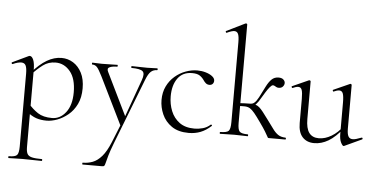

<svg xmlns="http://www.w3.org/2000/svg" viewBox="-62 -845 2423 1240"><g transform="rotate(5 1149.5 -225.0)"><path d="M33 275Q30 275 30 269Q30 263 33 263Q74 263 86 250Q98 237 98 194V-278Q98 -314 90 -330.5Q82 -347 61 -347Q51 -347 37 -343.5Q23 -340 6 -332Q2 -331 -0.5 -336Q-3 -341 1 -343L104 -392Q108 -394 112 -394Q126 -394 135.5 -371.5Q145 -349 145 -305V194Q145 222 152.5 237Q160 252 182.5 257.5Q205 263 248 263Q250 263 250 269Q250 275 248 275Q222 275 190 274Q158 273 123 273Q98 273 74 274Q50 275 33 275ZM256 13Q218 13 188.5 3Q159 -7 124 -35L133 -88Q162 -53 197 -30Q232 -7 289 -7Q342 -7 378.5 -54Q415 -101 415 -184Q415 -273 376.5 -319.5Q338 -366 282 -366Q236 -366 201 -340Q166 -314 133 -278L125 -285Q176 -344 223 -371.5Q270 -399 318 -399Q359 -399 393.5 -377.5Q428 -356 449 -315Q470 -274 470 -215Q470 -155 449 -112Q428 -69 394.5 -41.5Q361 -14 324.5 -0.5Q288 13 256 13Z M688 115 738 -9 739 13 584 -303Q562 -347 549.5 -360.5Q537 -374 518 -374Q516 -374 516 -380Q516 -386 518 -386Q533 -386 549 -385Q565 -384 580 -384Q612 -384 636.5 -385Q661 -386 681 -386Q683 -386 683 -380Q683 -374 681 -374Q650 -374 631.5 -366Q613 -358 625 -335L765 -48L743 -15L846 -301Q862 -345 845.5 -359.5Q829 -374 773 -374Q771 -374 771 -380Q771 -386 773 -386Q797 -386 818.5 -385Q840 -384 874 -384Q895 -384 908 -385Q921 -386 939 -386Q942 -386 942 -380Q942 -374 939 -374Q916 -374 899.5 -360Q883 -346 867 -305L702 120Q682 172 673 203.5Q664 235 660.5 250Q657 265 653.5 270Q650 275 639 275H512Q510 275 510 269Q510 263 512 263Q546 263 576.5 251.5Q607 240 635 208Q663 176 688 115Z M1177 12Q1109 12 1066.5 -17.5Q1024 -47 1004 -92.5Q984 -138 984 -185Q984 -235 1003 -274Q1022 -313 1053.5 -340Q1085 -367 1123 -381Q1161 -395 1198 -395Q1226 -395 1252 -387.5Q1278 -380 1295 -367Q1312 -354 1312 -338Q1312 -326 1304.5 -317.5Q1297 -309 1283 -309Q1269 -309 1259 -318Q1249 -327 1243 -337Q1231 -354 1214.5 -364.5Q1198 -375 1166 -375Q1105 -375 1073 -330.5Q1041 -286 1041 -214Q1041 -163 1059 -118.5Q1077 -74 1114.5 -46.5Q1152 -19 1212 -19Q1238 -19 1265.5 -26.5Q1293 -34 1315 -54Q1318 -56 1321.5 -52Q1325 -48 1322 -46Q1288 -15 1253 -1.5Q1218 12 1177 12Z M1380 0Q1377 0 1377 -6Q1377 -12 1380 -12Q1423 -12 1434.5 -25Q1446 -38 1446 -81V-600Q1446 -636 1439 -652.5Q1432 -669 1414 -669Q1398 -669 1366 -654Q1362 -652 1359.5 -658Q1357 -664 1361 -665L1481 -724Q1484 -725 1486 -725Q1488 -725 1490.5 -723Q1493 -721 1493 -718V-81Q1493 -38 1505 -25Q1517 -12 1559 -12Q1561 -12 1561 -6Q1561 0 1559 0Q1540 0 1517.5 -1Q1495 -2 1471 -2Q1446 -2 1422.5 -1Q1399 0 1380 0ZM1696 0Q1691 0 1689.5 -2Q1688 -4 1683.5 -12.5Q1679 -21 1667 -41Q1655 -61 1630 -96Q1604 -133 1587.5 -153Q1571 -173 1557 -181.5Q1543 -190 1523 -190.5Q1503 -191 1469 -189L1467 -207Q1497 -209 1518.5 -210Q1540 -211 1559 -211Q1579 -211 1592 -207Q1605 -203 1616.5 -193Q1628 -183 1642.5 -164.5Q1657 -146 1679 -116Q1703 -84 1719.5 -61Q1736 -38 1754.5 -25.5Q1773 -13 1803 -12Q1806 -12 1806 -6Q1806 0 1803 0ZM1559 -195V-211Q1570 -211 1579 -217Q1588 -223 1595.5 -233.5Q1603 -244 1610 -257Q1631 -298 1646.5 -329Q1662 -360 1680 -377.5Q1698 -395 1725 -395Q1746 -395 1756.5 -385Q1767 -375 1767 -363Q1767 -350 1757.5 -339.5Q1748 -329 1731 -329Q1722 -329 1715.5 -332.5Q1709 -336 1704 -339Q1699 -342 1693 -342Q1685 -342 1672.5 -327Q1660 -312 1647 -291Q1634 -270 1624 -253Q1611 -229 1595.5 -212Q1580 -195 1559 -195Z M1990 7Q1942 7 1914 -23.5Q1886 -54 1886 -115V-270Q1886 -311 1880 -328.5Q1874 -346 1857 -346Q1842 -346 1821 -336Q1817 -334 1814.5 -340Q1812 -346 1816 -347L1921 -394Q1923 -395 1925 -395Q1927 -395 1930 -393Q1933 -391 1933 -388V-145Q1933 -84 1954 -55.5Q1975 -27 2017 -27Q2058 -27 2099 -51.5Q2140 -76 2171 -119L2176 -108Q2127 -46 2082 -19.5Q2037 7 1990 7ZM2199 -388V-105Q2199 -71 2207.5 -55.5Q2216 -40 2236 -40Q2247 -40 2260 -44Q2273 -48 2292 -55Q2297 -57 2299 -51.5Q2301 -46 2297 -44L2185 8Q2183 9 2181 9Q2174 9 2163.5 -11.5Q2153 -32 2153 -71V-270Q2153 -311 2146.5 -328.5Q2140 -346 2123 -346Q2108 -346 2087 -336Q2083 -334 2081 -340Q2079 -346 2083 -347L2188 -394Q2190 -395 2191 -395Q2193 -395 2196 -393Q2199 -391 2199 -388Z"/></g></svg>

Font: Cormorant Infant Light
Style: Regular
Weight: 300
Designer: Christian Thalmann (Catharsis Fonts)
Foundry: Catharsis Fonts
Version: Version 4.001